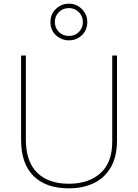

<svg xmlns="http://www.w3.org/2000/svg" viewBox="-20 -1017 752 1047"><path d="M618 -252Q618 -163 584.5 -105Q551 -47 492 -18.5Q433 10 355 10Q231 10 163 -57Q95 -124 95 -254V-714H121V-256Q121 -136 182.5 -75.5Q244 -15 356 -15Q463 -15 527.5 -72.5Q592 -130 592 -244V-714H618ZM356 -797Q316 -797 285.5 -824.5Q255 -852 255 -897Q255 -940 285 -968.5Q315 -997 356 -997Q397 -997 426.5 -967.5Q456 -938 456 -897Q456 -853 426.5 -825Q397 -797 356 -797ZM356 -821Q390 -821 411 -843.5Q432 -866 432 -897Q432 -929 409.5 -951Q387 -973 356 -973Q323 -973 301 -951Q279 -929 279 -897Q279 -866 300.5 -843.5Q322 -821 356 -821Z"/></svg>

Font: Noto Sans Cham Thin
Style: Regular
Weight: 250
Version: Version 2.002